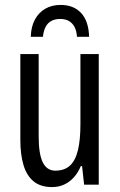

<svg xmlns="http://www.w3.org/2000/svg" viewBox="-20 -758 491 788"><path d="M385.3 -536.1V0H325.2L316.9 -76.2H311.5Q300.8 -49.8 283.4 -30.5Q266.1 -11.2 243.7 -0.7Q221.2 9.8 193.4 9.8Q146.5 9.8 117.9 -13.7Q89.4 -37.1 76.4 -80.6Q63.5 -124 63.5 -184.1V-536.1H138.7V-198.2Q138.7 -126 155.5 -91.8Q172.4 -57.6 207 -57.6Q244.6 -57.6 267.1 -78.4Q289.6 -99.1 299.8 -141.4Q310.1 -183.6 310.1 -248.5V-536.1ZM228.5 -737.8Q282.2 -737.8 313 -704.6Q343.8 -671.4 345.7 -606.9H295.9Q294.4 -630.9 285.9 -647.2Q277.3 -663.6 262.7 -671.9Q248 -680.2 227.1 -680.2Q206.5 -680.2 191.4 -672.4Q176.3 -664.6 167.5 -648.2Q158.7 -631.8 156.2 -606.9H106.4Q107.4 -647.9 123 -677.2Q138.7 -706.5 165.8 -722.2Q192.9 -737.8 228.5 -737.8Z"/></svg>

Font: Open Sans Condensed
Style: Regular
Weight: 400
Width: 3
Designer: Monotype Design Team
Foundry: Monotype Imaging Inc.
Version: Version 3.000